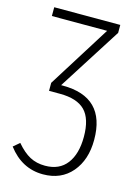

<svg xmlns="http://www.w3.org/2000/svg" viewBox="-112 -583 600 846"><g transform="rotate(15 188.0 -160.0)"><path d="M153.8 -198.2Q349.1 -198.2 349.1 -2.9Q349.1 88.4 300.8 145.3Q252.4 202.1 169.9 202.1Q73.2 202.1 9.8 118.2L38.1 94.2Q69.3 130.9 99.6 147Q129.9 163.1 168.9 163.1Q233.9 163.1 267.8 118.7Q301.8 74.2 301.8 -3.9Q301.8 -86.4 265.4 -123.3Q229 -160.2 150.9 -160.2H101.1V-196.8L279.8 -481.9H27.8V-522H329.1V-485.8L146 -198.2Z"/></g></svg>

Font: Fira Sans Compressed ExtraLight
Style: Regular
Weight: 250
Width: 1
Designer: Carrois Corporate & Edenspiekermann AG
Foundry: Carrois Corporate GbR & Edenspiekermann AG
Version: Version 4.203;PS 004.203;hotconv 1.0.88;makeotf.lib2.5.64775